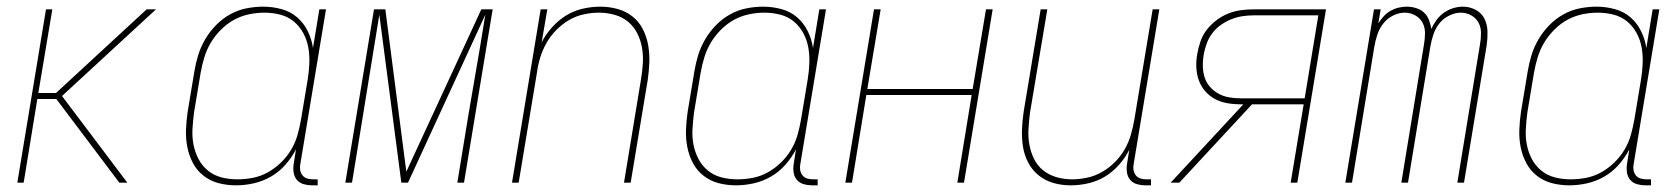

<svg xmlns="http://www.w3.org/2000/svg" viewBox="-20 -548 5040 576"><path d="M338 0 149 -251H92L51 0H32L118 -520H137L95 -269H148L420 -520H448L166 -260L362 0Z M688 8Q661 8 636 1.5Q611 -5 591 -20.5Q571 -36 559 -58.5Q547 -81 542 -106.5Q537 -132 538 -159Q539 -186 543 -213L563 -333Q567 -358 574.5 -382.5Q582 -407 595.5 -430Q609 -453 628 -472.5Q647 -492 670.5 -505Q694 -518 719.5 -523Q745 -528 770 -528Q798 -528 825 -520.5Q852 -513 871.5 -496Q891 -479 903 -455Q915 -431 919 -404L938 -520H958L881 -56Q879 -47 880.5 -38Q882 -29 887.5 -22Q893 -15 901.5 -12.5Q910 -10 919 -10H933V8H916Q903 8 891 4.5Q879 1 871 -8Q863 -17 861 -30Q859 -43 861 -56L868 -100Q855 -75 836 -53.5Q817 -32 792.5 -18Q768 -4 741 2Q714 8 688 8ZM692 -10Q715 -10 738.5 -14.5Q762 -19 783.5 -31Q805 -43 823 -60.5Q841 -78 853.5 -99Q866 -120 872.5 -143Q879 -166 883 -189L903 -309Q907 -333 908 -357.5Q909 -382 905 -405Q901 -428 890 -448.5Q879 -469 861.5 -483.5Q844 -498 821 -504Q798 -510 773 -510Q750 -510 726.5 -505Q703 -500 682 -488.5Q661 -477 643 -459Q625 -441 612.5 -420Q600 -399 593 -376Q586 -353 582 -330L562 -210Q559 -186 557.5 -161.5Q556 -137 560.5 -114Q565 -91 575.5 -71Q586 -51 603.5 -36.5Q621 -22 644 -16Q667 -10 692 -10Z M1016 0 1102 -520H1136L1199 -33L1424 -520H1458L1372 0H1352L1369 -104Q1385 -204 1402.5 -304Q1420 -404 1436 -504L1204 0H1184L1118 -504Q1102 -404 1085.5 -304Q1069 -204 1053 -104L1036 0Z M1516 0 1602 -520H1622L1605 -421Q1617 -445 1636.5 -466.5Q1656 -488 1679 -502Q1702 -516 1728.5 -522Q1755 -528 1781 -528Q1808 -528 1833 -521Q1858 -514 1877.5 -498.5Q1897 -483 1908.5 -460.5Q1920 -438 1924.5 -412.5Q1929 -387 1928 -360.5Q1927 -334 1923 -307L1872 0H1852L1903 -310Q1907 -334 1908.5 -358Q1910 -382 1906 -405Q1902 -428 1891.5 -448.5Q1881 -469 1864 -483Q1847 -497 1824 -503.5Q1801 -510 1777 -510Q1755 -510 1731.5 -505Q1708 -500 1687.5 -488Q1667 -476 1649.5 -458.5Q1632 -441 1620 -420Q1608 -399 1601 -376.5Q1594 -354 1591 -331L1536 0Z M2188 8Q2161 8 2136 1.5Q2111 -5 2091 -20.5Q2071 -36 2059 -58.5Q2047 -81 2042 -106.5Q2037 -132 2038 -159Q2039 -186 2043 -213L2063 -333Q2067 -358 2074.5 -382.5Q2082 -407 2095.5 -430Q2109 -453 2128 -472.5Q2147 -492 2170.5 -505Q2194 -518 2219.5 -523Q2245 -528 2270 -528Q2298 -528 2325 -520.5Q2352 -513 2371.5 -496Q2391 -479 2403 -455Q2415 -431 2419 -404L2438 -520H2458L2381 -56Q2379 -47 2380.5 -38Q2382 -29 2387.5 -22Q2393 -15 2401.5 -12.5Q2410 -10 2419 -10H2433V8H2416Q2403 8 2391 4.5Q2379 1 2371 -8Q2363 -17 2361 -30Q2359 -43 2361 -56L2368 -100Q2355 -75 2336 -53.5Q2317 -32 2292.5 -18Q2268 -4 2241 2Q2214 8 2188 8ZM2192 -10Q2215 -10 2238.5 -14.5Q2262 -19 2283.5 -31Q2305 -43 2323 -60.5Q2341 -78 2353.5 -99Q2366 -120 2372.5 -143Q2379 -166 2383 -189L2403 -309Q2407 -333 2408 -357.5Q2409 -382 2405 -405Q2401 -428 2390 -448.5Q2379 -469 2361.5 -483.5Q2344 -498 2321 -504Q2298 -510 2273 -510Q2250 -510 2226.5 -505Q2203 -500 2182 -488.5Q2161 -477 2143 -459Q2125 -441 2112.5 -420Q2100 -399 2093 -376Q2086 -353 2082 -330L2062 -210Q2059 -186 2057.5 -161.5Q2056 -137 2060.5 -114Q2065 -91 2075.5 -71Q2086 -51 2103.5 -36.5Q2121 -22 2144 -16Q2167 -10 2192 -10Z M2516 0 2602 -520H2622L2582 -281H2898L2938 -520H2958L2872 0H2852L2895 -263H2579L2536 0Z M3192 8Q3165 8 3140.5 1Q3116 -6 3096.5 -21.5Q3077 -37 3065 -59.5Q3053 -82 3049 -107.5Q3045 -133 3046 -159.5Q3047 -186 3051 -213L3102 -520H3122L3070 -210Q3067 -186 3065.5 -162Q3064 -138 3068 -115Q3072 -92 3082 -71.5Q3092 -51 3109.5 -37Q3127 -23 3149.5 -16.5Q3172 -10 3196 -10Q3218 -10 3241.5 -15Q3265 -20 3286 -32Q3307 -44 3324.5 -61.5Q3342 -79 3354 -100Q3366 -121 3372.5 -143.5Q3379 -166 3383 -189L3438 -520H3458L3381 -56Q3379 -47 3380.5 -38Q3382 -29 3387.5 -22Q3393 -15 3401.5 -12.5Q3410 -10 3419 -10H3433V8H3416Q3403 8 3391 4.5Q3379 1 3371 -8Q3363 -17 3361 -30Q3359 -43 3361 -56L3368 -99Q3356 -75 3337 -53.5Q3318 -32 3294.5 -18Q3271 -4 3244.5 2Q3218 8 3192 8Z M3492 0 3710 -235H3702Q3681 -235 3661.5 -238.5Q3642 -242 3625 -251Q3608 -260 3595.5 -274.5Q3583 -289 3576.5 -307Q3570 -325 3569 -345.5Q3568 -366 3572 -387Q3575 -405 3581.5 -424Q3588 -443 3600.5 -459Q3613 -475 3629.5 -487.5Q3646 -500 3665 -507.5Q3684 -515 3703.5 -517.5Q3723 -520 3742 -520H3958L3872 0H3852L3891 -235H3736L3518 0ZM3702 -253H3894L3935 -502H3742Q3725 -502 3708 -499.5Q3691 -497 3674.5 -490.5Q3658 -484 3643 -473.5Q3628 -463 3617 -448.5Q3606 -434 3600 -417Q3594 -400 3591 -384Q3588 -366 3588.5 -348.5Q3589 -331 3594 -315.5Q3599 -300 3610 -287.5Q3621 -275 3635.5 -267Q3650 -259 3667 -256Q3684 -253 3702 -253Z M4016 0 4102 -520H4122L4115 -478Q4122 -489 4131 -499Q4140 -509 4151.5 -515.5Q4163 -522 4175.5 -525Q4188 -528 4200 -528Q4215 -528 4229 -523.5Q4243 -519 4252.5 -510Q4262 -501 4267 -488Q4272 -475 4274 -461Q4280 -475 4289.5 -488Q4299 -501 4312 -510Q4325 -519 4339.5 -523.5Q4354 -528 4369 -528Q4389 -528 4407 -518.5Q4425 -509 4433.5 -491.5Q4442 -474 4442.5 -453Q4443 -432 4440 -412L4372 0H4352L4420 -415Q4423 -432 4423 -449Q4423 -466 4415.5 -480Q4408 -494 4393.5 -502Q4379 -510 4362 -510Q4345 -510 4327 -501Q4309 -492 4297.5 -477Q4286 -462 4280 -444Q4274 -426 4271 -408L4204 0H4184L4252 -415Q4255 -432 4255 -449Q4255 -466 4247.5 -480Q4240 -494 4225.5 -502Q4211 -510 4194 -510Q4176 -510 4158.5 -501Q4141 -492 4129.5 -477Q4118 -462 4112 -444Q4106 -426 4103 -408L4036 0Z M4688 8Q4661 8 4636 1.5Q4611 -5 4591 -20.5Q4571 -36 4559 -58.5Q4547 -81 4542 -106.5Q4537 -132 4538 -159Q4539 -186 4543 -213L4563 -333Q4567 -358 4574.5 -382.5Q4582 -407 4595.5 -430Q4609 -453 4628 -472.5Q4647 -492 4670.5 -505Q4694 -518 4719.5 -523Q4745 -528 4770 -528Q4798 -528 4825 -520.5Q4852 -513 4871.5 -496Q4891 -479 4903 -455Q4915 -431 4919 -404L4938 -520H4958L4881 -56Q4879 -47 4880.5 -38Q4882 -29 4887.5 -22Q4893 -15 4901.5 -12.5Q4910 -10 4919 -10H4933V8H4916Q4903 8 4891 4.5Q4879 1 4871 -8Q4863 -17 4861 -30Q4859 -43 4861 -56L4868 -100Q4855 -75 4836 -53.5Q4817 -32 4792.5 -18Q4768 -4 4741 2Q4714 8 4688 8ZM4692 -10Q4715 -10 4738.5 -14.5Q4762 -19 4783.5 -31Q4805 -43 4823 -60.5Q4841 -78 4853.5 -99Q4866 -120 4872.5 -143Q4879 -166 4883 -189L4903 -309Q4907 -333 4908 -357.5Q4909 -382 4905 -405Q4901 -428 4890 -448.5Q4879 -469 4861.5 -483.5Q4844 -498 4821 -504Q4798 -510 4773 -510Q4750 -510 4726.5 -505Q4703 -500 4682 -488.5Q4661 -477 4643 -459Q4625 -441 4612.5 -420Q4600 -399 4593 -376Q4586 -353 4582 -330L4562 -210Q4559 -186 4557.5 -161.5Q4556 -137 4560.5 -114Q4565 -91 4575.5 -71Q4586 -51 4603.5 -36.5Q4621 -22 4644 -16Q4667 -10 4692 -10Z"/></svg>

Font: Iosevka Thin
Style: Italic
Weight: 100
Italic angle: -9°
Monospace: yes
Designer: Belleve Invis
Foundry: Belleve Invis
Version: Version 32.5.0; ttfautohint (v1.8.4)